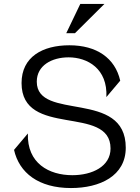

<svg xmlns="http://www.w3.org/2000/svg" viewBox="-20 -941 710 971"><path d="M327 -651C422 -651 525 -594 518 -450L588 -533C562 -648 468 -712 331 -712C196 -712 89 -654 89 -521C89 -241 539 -414 539 -190C539 -99 446 -55 346 -55C228 -55 116 -115 121 -266L51 -183C77 -67 175 10 339 10C485 10 616 -51 616 -194C616 -491 166 -326 166 -528C166 -610 242 -651 327 -651ZM315 -773H359L508 -921H386Z"/></svg>

Font: Absans
Style: Regular
Weight: 400
Designer: Valerio Monopoli
Version: Version 1.200;Glyphs 3.2 (3217)